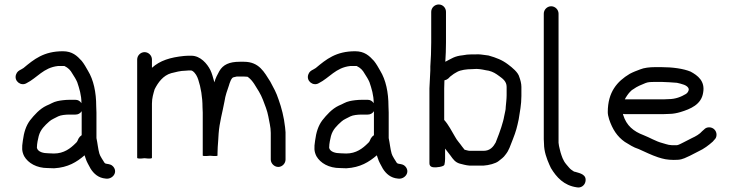

<svg xmlns="http://www.w3.org/2000/svg" viewBox="-20 -736 3271 858"><path d="M358 -42 362 -30C367.8 -10.6 376.5 1 385 18C399 40 419.6 59.3 452 62C481.6 66.9 508.5 34.7 486 8.5C478.1 -0.7 469.6 -1.9 457 -4C449.4 -4 445.6 -9.8 443 -15C437 -24.6 432.9 -30.2 428 -40L424 -50C418 -70.9 416 -96.3 411 -119V-233C411 -241.7 410.7 -251 410 -261C410 -323.8 398.1 -379.1 373 -420C365.3 -433.8 355.2 -451.6 345 -464C324.3 -486.8 302.9 -507 261 -507C175.4 -507 131.9 -471.1 85 -432L75 -426C63.7 -420.4 55.8 -415.5 51.5 -402.5C41.8 -373.5 73.6 -349.8 98 -364C146.4 -388.2 174 -433.8 239 -441H268C285.1 -432.4 294.4 -423.3 304 -406C312.3 -393 318.6 -383.5 325 -369C334.4 -340.8 344 -311.4 344 -275C337.3 -285 328.3 -290 317 -290H290C272.8 -290 249.4 -287.3 236 -284C217.2 -280 205.9 -270.9 188 -264C157.1 -249.4 133.7 -222.6 114 -198C96.1 -173.5 87 -145.3 82 -107C77.2 -75.7 77.4 -59.2 88 -38C105.8 -6.9 144.1 15 193 15C202.3 15.7 212 16 222 16C284.3 12.3 322.8 -11.9 358 -42ZM345 -239V-132C339 -128 334.3 -123 331 -117L326 -106C324.7 -102.7 322 -99.3 318 -96C295.2 -73.2 266 -50 221 -50C212.3 -50 204 -50.3 196 -51C174.1 -51 149.5 -56.9 145 -75V-77.5C145 -94.2 150.1 -116.3 153 -128C161.1 -157.7 179.6 -174.6 200 -193C209.3 -202.3 229.8 -209.9 240 -216C251.6 -221.8 273.2 -224 290 -224H317C329 -224 338.3 -229 345 -239Z M626 -503C608.3 -503 593 -488 593 -470V-31C593 -27 604 -26.3 626 -29C648 -26.3 659 -27 659 -31V-273C659 -298.4 665.3 -317.2 671 -337C686.4 -367.7 709.1 -398.7 745 -409C764 -413.7 786.7 -420 808 -420C812.7 -420.7 817 -421 821 -421H835C835.7 -421 837.3 -420.3 840 -419C853.7 -409.9 861.2 -394.5 866 -380C877.4 -345.8 885 -301.6 885 -257C885.7 -250.3 886 -242.3 886 -233V-41C886 -38.3 897 -38 919 -40C941 -38 952 -38.3 952 -41V-51C952 -72.7 953.7 -86.1 955 -107L957 -139C960.6 -188.8 974.5 -235.4 983 -282C987.5 -311.9 995.3 -330.8 1003 -354C1005.5 -362.6 1013.8 -391 1025 -391C1029 -392.3 1033.3 -393.3 1038 -394H1070C1076 -394 1081.3 -393.7 1086 -393C1086.7 -393 1087.7 -392.3 1089 -391C1100.1 -382.7 1108.3 -372.5 1116 -361C1130.1 -338.9 1145.6 -315 1155 -290C1163.8 -266.5 1174.3 -242 1179 -216C1183.1 -191.1 1190 -169.1 1190 -142V-23C1190 -5.6 1205.9 10 1223.5 10C1241.1 10 1256 -5.6 1256 -23V-145L1254 -167C1248.9 -212.9 1238.3 -253.9 1225 -291C1213.8 -324.6 1204.1 -340.7 1188 -371C1160.6 -413.6 1138.4 -460 1070 -460H1051C1005.2 -460 976.7 -447.3 960 -418C952.1 -403.8 942.5 -385.9 938 -368C937.3 -370 937 -371.3 937 -372C932.1 -389.1 927 -408.9 920 -423C906 -450.9 875.9 -487 835 -487H821C815 -487 809 -486.7 803 -486C740.9 -479.8 694.7 -465.4 659 -433V-470C659 -488 643.7 -503 626 -503Z M1664 -42 1668 -30C1673.8 -10.6 1682.5 1 1691 18C1705 40 1725.6 59.3 1758 62C1787.6 66.9 1814.5 34.7 1792 8.5C1784.1 -0.7 1775.6 -1.9 1763 -4C1755.4 -4 1751.6 -9.8 1749 -15C1743 -24.6 1738.9 -30.2 1734 -40L1730 -50C1724 -70.9 1722 -96.3 1717 -119V-233C1717 -241.7 1716.7 -251 1716 -261C1716 -323.8 1704.1 -379.1 1679 -420C1671.3 -433.8 1661.2 -451.6 1651 -464C1630.3 -486.8 1608.9 -507 1567 -507C1481.4 -507 1437.9 -471.1 1391 -432L1381 -426C1369.7 -420.4 1361.8 -415.5 1357.5 -402.5C1347.8 -373.5 1379.6 -349.8 1404 -364C1452.4 -388.2 1480 -433.8 1545 -441H1574C1591.1 -432.4 1600.4 -423.3 1610 -406C1618.3 -393 1624.6 -383.5 1631 -369C1640.4 -340.8 1650 -311.4 1650 -275C1643.3 -285 1634.3 -290 1623 -290H1596C1578.8 -290 1555.4 -287.3 1542 -284C1523.2 -280 1511.9 -270.9 1494 -264C1463.1 -249.4 1439.7 -222.6 1420 -198C1402.1 -173.5 1393 -145.3 1388 -107C1383.2 -75.7 1383.4 -59.2 1394 -38C1411.8 -6.9 1450.1 15 1499 15C1508.3 15.7 1518 16 1528 16C1590.3 12.3 1628.8 -11.9 1664 -42ZM1651 -239V-132C1645 -128 1640.3 -123 1637 -117L1632 -106C1630.7 -102.7 1628 -99.3 1624 -96C1601.2 -73.2 1572 -50 1527 -50C1518.3 -50 1510 -50.3 1502 -51C1480.1 -51 1455.5 -56.9 1451 -75V-77.5C1451 -94.2 1456.1 -116.3 1459 -128C1467.1 -157.7 1485.6 -174.6 1506 -193C1515.3 -202.3 1535.8 -209.9 1546 -216C1557.6 -221.8 1579.2 -224 1596 -224H1623C1635 -224 1644.3 -229 1651 -239Z M2240 -258C2240 -251.3 2239.3 -245.3 2238 -240C2234.3 -226.4 2232.1 -207.7 2228 -194C2220.4 -169.3 2220.9 -167 2210 -138L2195 -99C2184.5 -80 2169.9 -62 2141 -62H2079C2072.2 -62 2061.7 -65.9 2056 -67C2052.7 -71 2049 -75.7 2045 -81C2036.1 -94.4 2021.2 -109.6 2014 -124C1999 -149 1984.2 -179 1965 -200V-340C1965.7 -352 1966 -364.3 1966 -377C1972.7 -378.3 1978.3 -381 1983 -385L1992 -394L2008 -406C2014.7 -410 2019.8 -413 2023.5 -415C2038.7 -423.3 2065.3 -427 2088 -427C2095.3 -427 2102.7 -427.3 2110 -428C2120.1 -428 2128.4 -426.2 2137 -425L2152 -422L2164 -420C2183.6 -415.1 2195.6 -407.3 2211.5 -395.5C2225.9 -384.9 2244 -372.5 2244 -348V-310C2244 -294.1 2241.2 -272 2240 -258ZM1940.5 -716C1922.4 -716 1907 -701.3 1907 -683V-546C1907 -510.7 1905.5 -472.6 1903 -439V-421C1901.4 -394.6 1900.2 -367.5 1899 -341V-6C1899 4 1904.5 9.8 1915.5 11.5C1929 13.5 1963.7 9 1966 0C1968 -8.7 1969 -17.3 1969 -26V-72C1976.8 -62.3 1984.7 -51.4 1993 -41C2004.6 -24.5 2014.1 -10.9 2034 -5C2047.1 -1.7 2061.9 2.8 2078 4H2141C2164.1 2.6 2194.9 -5.3 2208 -16C2219.3 -25.4 2230.1 -31.7 2239 -45C2255.2 -64.8 2259.7 -83.8 2272 -114C2286.3 -150.3 2290.3 -167 2298 -203C2302.9 -234.8 2310 -268.7 2310 -307V-348C2310 -362.6 2305.5 -378.9 2301 -391C2295.8 -413 2268.7 -434.2 2250.5 -448C2223.9 -468.1 2198.8 -477.8 2163 -488L2148 -490C2135.4 -491.8 2121.3 -494.1 2106 -493H2088C2074.4 -493 2059.5 -491.6 2048 -489C2011.2 -485.7 1996.4 -473.2 1970 -460C1971.8 -486.7 1973 -517.7 1973 -546V-683C1973 -701.3 1958.6 -716 1940.5 -716Z M2410 -675V-114C2410 -106.7 2410.3 -100 2411 -94C2411 -59 2423.5 -26 2435 0L2442 15C2466.7 56.1 2500.2 92.9 2557 101C2576.6 105.5 2592.5 92.1 2596 76.5C2603.1 44.5 2573.3 38.4 2551 32C2549 32 2546.7 31.3 2544 30C2535.8 24.5 2529.5 20.8 2523 13C2517.6 6.6 2504.6 -7.8 2501 -15L2494 -29C2491 -36.6 2487.2 -47.2 2485 -55L2481 -71C2479.7 -75.7 2478.7 -80 2478 -84L2476 -98V-675C2476 -693 2460.7 -708 2443 -708C2425.3 -708 2410 -693 2410 -675Z M2772 -292C2777.1 -302.2 2789.8 -320.9 2797 -327C2801 -331.7 2805.7 -335.3 2811 -338C2826.3 -349.4 2845.9 -357.4 2865 -365C2875.7 -369.6 2892.1 -370 2907 -370H2935C2947.4 -370 2995 -367.1 3005 -366C3023.9 -361.3 3053.4 -356.6 3058 -338C3058 -328.3 3051.6 -320 3045 -316C3024.2 -303.5 2999 -293 2967 -293C2959.7 -292.3 2952.3 -292 2945 -292ZM3149 -167C3139.7 -167 3132 -163.7 3126 -157L3118 -150C3107.3 -137.1 3088.3 -126.2 3072 -119L3033 -99C3024.7 -95.3 3015.4 -89.1 3005 -87H2984C2970.5 -88.2 2965.9 -88.7 2956 -92L2939 -97C2912.2 -103.7 2881.9 -122 2856 -132C2811.3 -148.8 2779.6 -174.4 2765 -222C2765 -223.3 2764.7 -225 2764 -227C2766.7 -226.3 2769.3 -226 2772 -226H2945C2953 -226 2961.7 -226.3 2971 -227C2988.3 -227 3006.2 -230.9 3020 -235C3066 -248.8 3113.8 -269 3122 -321C3132.1 -373.9 3097.5 -399 3066 -416C3033.8 -429.4 2984.9 -436 2935 -436H2907C2883.7 -436 2857.6 -433.1 2841 -426C2825.8 -420.5 2807.6 -413.4 2794 -406C2737.8 -372.3 2696 -324.7 2696 -235C2696 -226.3 2698 -215.7 2702 -203C2716.9 -158.4 2738 -125.8 2772 -102C2792 -90 2810 -77.4 2834 -70C2863 -57.1 2890.2 -43.3 2921 -33L2938 -28C2956.9 -22.3 2984.6 -20.2 3010 -22C3031.1 -23.2 3048.3 -33.5 3063 -40L3102 -60C3125.7 -70.8 3146.7 -86.7 3165 -103L3172 -111C3178.7 -117 3182 -124.7 3182 -134C3182 -152.5 3167.5 -167 3149 -167Z"/></svg>

Font: HoneyBee
Style: Reg
Weight: 400
Foundry: Cannot Into Space Fonts
Version: Version 0.89